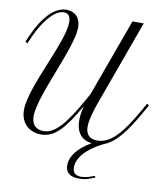

<svg xmlns="http://www.w3.org/2000/svg" viewBox="-107 -874 1052 1214"><g transform="rotate(10 419.0 -267.0)"><path d="M644 -785.6 462.9 -287.6 439 -244.6C350.1 -87.4 287.1 -4.9 209 -4.9C163.6 -4.9 132.3 -32.2 132.3 -86.9C132.3 -220.2 312.5 -556.6 312.5 -687C312.5 -749.5 276.4 -785.6 222.2 -785.6C148.4 -785.6 71.3 -719.2 0 -542L13.2 -533.2C79.6 -693.8 151.4 -767.1 208 -767.1C240.7 -767.1 251 -741.7 251 -709C251 -582 65.4 -263.2 65.4 -115.7C65.4 -27.8 125.5 19 198.2 19C289.1 19 348.6 -56.6 434.6 -205.1C424.8 -169.4 420.9 -136.7 420.9 -111.3C420.9 -37.6 456.1 10.3 523.4 17.6C442.4 64.5 395.5 122.1 395.5 181.2C395.5 228.5 424.3 252 484.9 252C518.1 252 545.9 244.6 585 226.6L579.1 217.3C544.9 231.4 518.1 238.3 494.6 238.3C457.5 238.3 439.5 221.7 439.5 186.5C439.5 125 495.1 61.5 600.6 9.3C673.8 -17.1 734.9 -96.7 813.5 -235.4L838.4 -280.3L825.7 -289.6L800.3 -244.6C710.4 -85.4 640.6 -4.9 554.7 -4.9C502.4 -4.9 480 -35.2 480 -81.5C480 -122.6 497.6 -183.1 517.1 -236.8L716.3 -785.6Z"/></g></svg>

Font: Petit Formal Script
Style: Regular
Weight: 400
Designer: Pablo Impallari, Brenda Gallo, Rodrigo Fuenzalida
Foundry: Pablo Impallari, Brenda Gallo, Rodrigo Fuenzalida
Version: Version 1.001